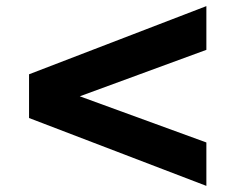

<svg xmlns="http://www.w3.org/2000/svg" viewBox="-20 -596 790 628"><path d="M655 12 75 -210V-353L655 -576V-433L241 -281L655 -130Z"/></svg>

Font: Archivo SemiBold Expanded Black
Style: Regular
Weight: 900
Width: 7
Version: Version 2.001